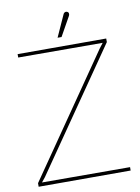

<svg xmlns="http://www.w3.org/2000/svg" viewBox="-95 -938 731 1001"><g transform="rotate(-10 270.5 -437.0)"><path d="M336 -848Q339 -853 339.5 -857.5Q340 -862 338.5 -866Q337 -870 332 -872Q328 -874 324 -873.5Q320 -873 316.5 -870.5Q313 -868 311 -863L259 -748H280ZM39 -700V-682L486 -681L466 -655L27 -19V0H514V-18L48 -19L68 -44L508 -681V-700Z"/></g></svg>

Font: Advent Pro Thin
Style: Regular
Weight: 250
Version: Version 3.000